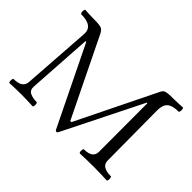

<svg xmlns="http://www.w3.org/2000/svg" viewBox="-126 -936 1218 1218"><g transform="rotate(45 482.5 -327.5)"><path d="M467 11Q459 11 455 3L197 -526H190L162 -91Q160 -58 184 -46Q208 -34 244 -34Q249 -34 250.5 -24.5Q252 -15 250.5 -6Q249 3 244 3Q192 0 141 0Q89 0 38 3Q33 3 31.5 -6Q30 -15 31.5 -24.5Q33 -34 38 -34Q117 -34 120 -91L152 -552Q157 -628 51 -628Q46 -628 44 -637.5Q42 -647 43.5 -656.5Q45 -666 51 -666Q89 -663 127 -663Q161 -663 178.5 -660.5Q196 -658 205 -651Q214 -644 222 -629L480 -100H490L751 -632Q757 -646 766 -652.5Q775 -659 794.5 -661Q814 -663 850 -663Q870 -663 886.5 -664Q903 -665 923 -666Q928 -666 930 -656.5Q932 -647 930 -637.5Q928 -628 923 -628Q870 -628 846 -607.5Q822 -587 822 -537L825 -91Q825 -34 909 -34Q914 -34 915.5 -24.5Q917 -15 915.5 -6Q914 3 909 3Q848 0 789 0Q729 0 670 3Q664 3 662.5 -6Q661 -15 662.5 -24.5Q664 -34 669 -34Q747 -34 747 -91L746 -526H741L477 3Q473 11 467 11Z"/></g></svg>

Font: Junicode SmExp
Style: Regular
Weight: 400
Width: 6
Designer: Peter S. Baker
Version: Version 2.205; ttfautohint (v1.8.4)